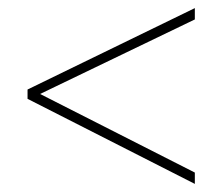

<svg xmlns="http://www.w3.org/2000/svg" viewBox="-20 -655 549 474"><path d="M461 -201 48 -411V-434L461 -635V-607L79 -423L461 -229Z"/></svg>

Font: Noto Sans Telugu UI SemiCondensed Thin
Style: Regular
Weight: 100
Width: 4
Designer: Jelle Bosma - Monotype Design Team
Foundry: Monotype Imaging Inc.
Version: Version 2.005; ttfautohint (v1.8.4.7-5d5b)